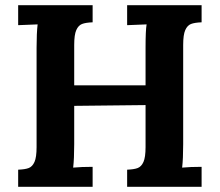

<svg xmlns="http://www.w3.org/2000/svg" viewBox="-20 -720 847 740"><path d="M686 -547V-164Q686 -108 682 -74Q714 -77 757 -77V0H470V-66Q497 -67 511 -72.5Q525 -78 533 -96Q541 -114 541 -153V-315L266 -312V-164Q266 -108 262 -74Q294 -77 337 -77V0H50V-66Q77 -67 91 -72.5Q105 -78 113 -96Q121 -114 121 -153V-536Q121 -592 125 -626L50 -623V-700H337V-634Q310 -633 296 -627.5Q282 -622 274 -604Q266 -586 266 -547V-391H541V-536Q541 -603 545 -626L470 -623V-700H757V-634Q730 -633 716 -627.5Q702 -622 694 -604Q686 -586 686 -547Z"/></svg>

Font: Sumana
Style: Bold
Weight: 700
Designer: Cyreal, Alexei Vanyashin (Devanagari), Olga Karpushina (Latin)
Foundry: Cyreal
Version: Version 1.015;PS 001.015;hotconv 1.0.70;makeotf.lib2.5.58329